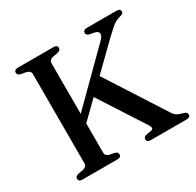

<svg xmlns="http://www.w3.org/2000/svg" viewBox="-152 -870 1061 1040"><g transform="rotate(-30 379.0 -350.0)"><path d="M201.5 -265.5 539.5 -601Q553.5 -615 557.5 -626Q561.5 -637 556.5 -644.8Q551.5 -652.5 537.5 -656.5L506 -662.5Q495.5 -665.5 491.2 -670.2Q487 -675 487 -682Q487 -690.5 493.2 -695.2Q499.5 -700 512 -700H695Q708 -700 714 -695.2Q720 -690.5 720 -682Q720 -674.5 714.5 -670.2Q709 -666 692 -661.5Q683.5 -659 675.5 -655.8Q667.5 -652.5 657.5 -645.5Q647.5 -638.5 633 -625.5Q618.5 -612.5 596 -591.5L221 -225.5ZM340.5 -380.5 431 -454 674 -76Q684.5 -59.5 697 -51.8Q709.5 -44 726.5 -40.5Q744 -36 749.5 -30.5Q755 -25 755 -17.5Q755 -9.5 748.5 -4.8Q742 0 729.5 0H508Q495 0 489 -5Q483 -10 483 -18Q483 -25.5 487.5 -30.5Q492 -35.5 501 -37.5L533.5 -43Q545 -45.5 545.8 -53.5Q546.5 -61.5 537.5 -75.5ZM249.5 -71Q249.5 -60 255.2 -53.5Q261 -47 272 -44L303.5 -38Q314 -34.5 318 -30Q322 -25.5 322 -18Q322 -10 316.2 -5Q310.5 0 298 0H80.5Q68 0 62 -5Q56 -10 56 -18Q56 -33 75 -38L108 -44Q120 -47 126.5 -53.5Q133 -60 133 -71V-629Q133 -640 126.5 -646.5Q120 -653 108 -656L75 -662Q56 -667 56 -682Q56 -690.5 62 -695.2Q68 -700 80.5 -700H301.5Q314.5 -700 320.2 -695.2Q326 -690.5 326 -682Q326 -667 307 -662L274 -656Q262 -653 255.8 -646.5Q249.5 -640 249.5 -629Z"/></g></svg>

Font: Fraunces Wonky
Style: Regular
Weight: 400
Version: Version 1.000;[b76b70a41]